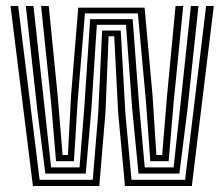

<svg xmlns="http://www.w3.org/2000/svg" viewBox="-20 -620 748 640"><path d="M89.7 0 15.1 -600H40.6L112.1 -20.6H289.2L307.4 -242.2L320.4 -518.2H382.4L397.9 -242.3L418.4 -20.6H597L667.1 -600H692.7L619.4 0H396.6L373.7 -245.9L360.8 -499.1H342L331.6 -246.3L311 0ZM131.2 -41.3 104.8 -249.2 66.1 -600H91.5L128.5 -262.2L150.3 -62H245.1L261.5 -268.8L280.5 -556.3H422.2L443.7 -269.5L462.5 -62H558.7L580.6 -262.7L616.3 -600H641.6L604.3 -250L577.9 -41.3H441.7L420.7 -256.7L399.9 -537.3H302.8L284.6 -256L265.8 -41.3ZM166.8 -82.7 150.3 -277.9 117 -600H142.5L172.4 -299.8L188.6 -103.3H206.4L216.7 -299.8L240.8 -594.4H462L488.5 -301.4L501.2 -103.3H520.5L536.9 -301.4L565.2 -600H590.8L558.8 -278.8L542.2 -82.7H481L466.4 -283.2L439.6 -575.4H263.2L238.8 -282.2L226.5 -82.7Z"/></svg>

Font: Big Shoulders Inline Text SC Thin
Style: Regular
Weight: 100
Designer: Patric King
Foundry: XO Type Co
Version: Version 2.002